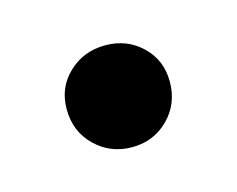

<svg xmlns="http://www.w3.org/2000/svg" viewBox="-36 -421 248 201"><g transform="rotate(-15 88.5 -320.0)"><path d="M144 -321.3Q144 -297.4 127.9 -281.2Q111.8 -265.1 88.4 -265.1Q64.9 -265.1 48.6 -281Q32.2 -296.9 32.2 -321.3Q32.2 -344.7 48.6 -360.1Q64.9 -375.5 88.4 -375.5Q111.8 -375.5 127.9 -360.1Q144 -344.7 144 -321.3Z"/></g></svg>

Font: Kitab
Style: Regular
Weight: 400
Designer: SIL International
Foundry: Khaled Hosny
Version: Version 1.000